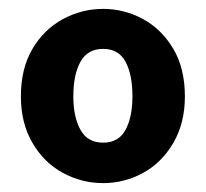

<svg xmlns="http://www.w3.org/2000/svg" viewBox="-20 -832 463 432"><path d="M212 -420Q164 -420 121.5 -443Q79 -466 53 -510.5Q27 -555 27 -615Q27 -678 53 -722Q79 -766 121.5 -789Q164 -812 212 -812Q260 -812 302 -789Q344 -766 370 -722Q396 -678 396 -615Q396 -555 370 -510.5Q344 -466 302 -443Q260 -420 212 -420ZM212 -511Q247 -511 262.5 -540Q278 -569 278 -615Q278 -664 262.5 -693Q247 -722 212 -722Q177 -722 161 -693Q145 -664 145 -615Q145 -569 161 -540Q177 -511 212 -511Z"/></svg>

Font: Noto Sans JP ExtraBold
Style: Regular
Weight: 800
Designer: Ryoko NISHIZUKA  (kana, bopomofo & ideographs); Paul D. Hunt (Latin, Greek & Cyrillic); Sandoll Communications , Soo-you
Foundry: Adobe
Version: Version 2.004-H2;hotconv 1.0.118;makeotfexe 2.5.65603